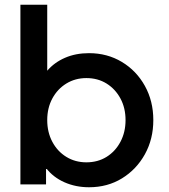

<svg xmlns="http://www.w3.org/2000/svg" viewBox="-20 -777 710 809"><path d="M355 12Q433 12 494 -25.5Q555 -63 590.5 -127Q626 -191 626 -271Q626 -351 590.5 -415Q555 -479 493.5 -516Q432 -553 355 -553Q299 -553 254 -533.5Q209 -514 179 -479V-757H66V0H174V-69Q204 -30 251.5 -9Q299 12 355 12ZM344 -93Q297 -93 259.5 -116Q222 -139 200.5 -179.5Q179 -220 179 -271Q179 -322 200.5 -362Q222 -402 259.5 -425Q297 -448 344 -448Q392 -448 429 -425Q466 -402 487.5 -362Q509 -322 509 -271Q509 -220 487.5 -179.5Q466 -139 429 -116Q392 -93 344 -93Z"/></svg>

Font: Custom Plus Jakarta Sans SemiBold
Style: Regular
Weight: 600
Designer: Gumpita Rahayu & FullSphere
Foundry: Tokotype & FullSphere
Version: Version 1.001;hotconv 1.0.117;makeotfexe 2.5.65602